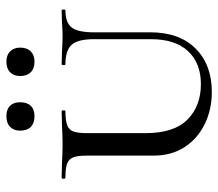

<svg xmlns="http://www.w3.org/2000/svg" viewBox="-62 -624 698 615"><g transform="rotate(-90 287.5 -316.0)"><path d="M389 -456Q387 -456 387 -462Q387 -468 389 -468L429 -467Q461 -465 480 -465Q497 -465 525 -467L563 -468Q565 -468 565 -462Q565 -456 563 -456Q523 -456 507.5 -436Q492 -416 492 -365V-184Q492 -91 440 -39Q388 13 301 13Q245 13 198.5 -9.5Q152 -32 124.5 -74Q97 -116 97 -174V-387Q97 -417 91.5 -431Q86 -445 71.5 -450.5Q57 -456 26 -456Q23 -456 23 -462Q23 -468 26 -468L71 -467Q109 -465 132 -465Q156 -465 196 -467L240 -468Q242 -468 242 -462Q242 -456 240 -456Q209 -456 194 -450Q179 -444 174 -429.5Q169 -415 169 -385V-200Q169 -108 212.5 -65Q256 -22 326 -22Q393 -22 431.5 -63Q470 -104 470 -182V-365Q470 -416 452 -436Q434 -456 389 -456ZM177 -601Q177 -621 189 -633Q201 -645 223 -645Q245 -645 256.5 -633.5Q268 -622 268 -601Q268 -579 256.5 -567Q245 -555 223 -555Q201 -555 189 -567Q177 -579 177 -601ZM352 -601Q352 -621 364 -633Q376 -645 398 -645Q419 -645 431 -633Q443 -621 443 -601Q443 -579 431 -567Q419 -555 398 -555Q376 -555 364 -567Q352 -579 352 -601Z"/></g></svg>

Font: Cormorant SC Medium
Style: Regular
Weight: 500
Designer: Christian Thalmann (Catharsis Fonts)
Version: Version 3.000